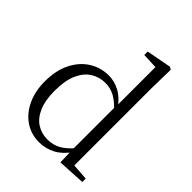

<svg xmlns="http://www.w3.org/2000/svg" viewBox="-226 -931 1073 1073"><g transform="rotate(45 311.0 -394.0)"><path d="M267 14Q204 14 155 -19.5Q106 -53 78 -112.5Q50 -172 50 -249Q50 -335 80.5 -397Q111 -459 163.5 -492.5Q216 -526 281 -526Q323 -526 364.5 -505Q406 -484 443 -434H453L441 -406Q403 -447 369.5 -465Q336 -483 296 -483Q249 -483 210.5 -459Q172 -435 149 -384Q126 -333 126 -251Q126 -176 147.5 -126.5Q169 -77 206 -53.5Q243 -30 290 -30Q333 -30 368 -49Q403 -68 440 -112L451 -83H442Q408 -33 363.5 -9.5Q319 14 267 14ZM432 9 429 -91V-93V-425L431 -434V-743L339 -747V-774L487 -802L502 -793L499 -643V-34L596 -27V0Z"/></g></svg>

Font: Noto Serif SC ExtraLight Light
Style: Regular
Weight: 300
Version: Version 2.002-H1;hotconv 1.1.0;makeotfexe 2.6.0